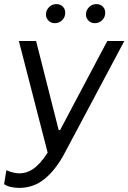

<svg xmlns="http://www.w3.org/2000/svg" viewBox="-38 -720 626 936"><path d="M-18 178 -7 110Q29 125 56 125Q101 125 138.5 92Q176 59 209 -1L202 54L54 -520H138L248 -86H255L485 -520H568L279 23Q236 105 181.5 150.5Q127 196 56 196Q37 196 17 192Q-3 188 -18 178ZM186 -649Q186 -670 201 -685Q216 -700 237 -700Q256 -700 268 -688Q280 -676 280 -658Q280 -636 265 -621.5Q250 -607 229 -607Q211 -607 198.5 -619.5Q186 -632 186 -649ZM381 -649Q381 -670 396 -685Q411 -700 432 -700Q451 -700 463 -688Q475 -676 475 -658Q475 -636 460 -621.5Q445 -607 424 -607Q406 -607 393.5 -619.5Q381 -632 381 -649Z"/></svg>

Font: Fixel Italic Variable 20240409 Display Thin
Style: Italic
Weight: 100
Italic angle: -10°
Designer: AlfaBravo + MacPaw
Foundry: Kyrylo Tkachov, Marchela Mozhyna, Serhii Makarenko, Maria Weinstein, Zakhar Kryvoshyya
Version: Version 1.211;Glyphs 3.2 (3225)